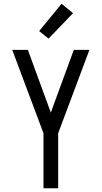

<svg xmlns="http://www.w3.org/2000/svg" viewBox="-20 -1000 540 1020"><path d="M211 0V-292L45 -735H128L250 -402L372 -735H455L289 -292V0ZM238 -795 188 -835 307 -980 368 -930Z"/></svg>

Font: Iosevka Fuck
Style: Regular
Weight: 400
Monospace: yes
Designer: Belleve Invis
Foundry: Belleve Invis
Version: Version 28.0.7; ttfautohint (v1.8.3)